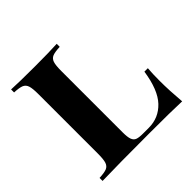

<svg xmlns="http://www.w3.org/2000/svg" viewBox="-157 -755 902 902"><g transform="rotate(-45 294.0 -304.0)"><path d="M261.7 -502V-94.2Q261.7 -63 267.3 -47.9Q272.9 -32.7 285.9 -27.8Q298.8 -22.9 324.7 -22.9H363.8Q429.7 -22.9 474.9 -70.6Q520 -118.2 535.6 -224.1H558.6Q555.7 -191.9 555.7 -142.1Q555.7 -79.1 562.5 0Q497.6 -2.9 343.8 -2.9Q137.7 -2.9 33.7 0V-20Q67.4 -21.5 82.5 -27.8Q97.7 -34.2 103.3 -51.3Q108.9 -68.4 108.9 -106V-502Q108.9 -539.6 103.3 -556.6Q97.7 -573.7 82.5 -580.1Q67.4 -586.4 33.7 -587.9V-607.9Q85 -605 191.9 -605Q285.2 -605 336.9 -607.9V-587.9Q302.7 -586.4 287.8 -580.1Q272.9 -573.7 267.3 -556.9Q261.7 -540 261.7 -502Z"/></g></svg>

Font: TypoPRO Playfair Display SC
Style: Bold
Weight: 700
Designer: Claus Eggers Sørensen
Foundry: Claus Eggers Sørensen
Version: Version 1.004;PS 001.004;hotconv 1.0.70;makeotf.lib2.5.58329